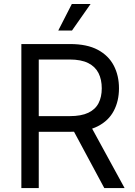

<svg xmlns="http://www.w3.org/2000/svg" viewBox="-20 -950 680 970"><path d="M87.9 0V-727.5H334Q419.4 -727.5 473.9 -698.5Q528.3 -669.4 554.7 -618.9Q581.1 -568.4 581.1 -503.9Q581.1 -439.9 554.9 -390.1Q528.8 -340.3 474.4 -312.3Q419.9 -284.2 335 -284.2H136.7V-363.3H332Q390.6 -363.3 426.3 -380.4Q461.9 -397.5 478 -429Q494.1 -460.4 494.1 -503.9Q494.1 -547.9 477.8 -580.6Q461.4 -613.3 425.8 -631.3Q390.1 -649.4 331.1 -649.4H175.8V0ZM506.8 0 331.1 -327.1H430.7L609.4 0ZM274.4 -795.9 342.8 -929.7H437.5L343.8 -795.9Z"/></svg>

Font: Inter V
Style: 
Weight: 400
Designer: Rasmus Andersson
Foundry: rsms
Version: Version 4.000;git-a3f224843